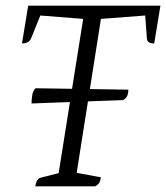

<svg xmlns="http://www.w3.org/2000/svg" viewBox="-20 -661 589 681"><path d="M105 0Q110 -28 125 -31L188 -47L275 -594L123 -606L90 -524Q82 -507 58 -507L80 -641H549L527 -507Q502 -507 501 -524L495 -606L338 -594L252 -48L338 -32Q336 -19 331.5 -12Q327 -5 317 0ZM92 -294Q92 -309 94.4 -324Q96.8 -339 106.4 -348L435.2 -343Q435.2 -314 416 -306Z"/></svg>

Font: Petrona Light
Style: Italic
Weight: 300
Italic angle: -9°
Designer: Ringo R. Seeber
Foundry: Ringo R. Seeber
Version: Version 2.001; ttfautohint (v1.8.3)